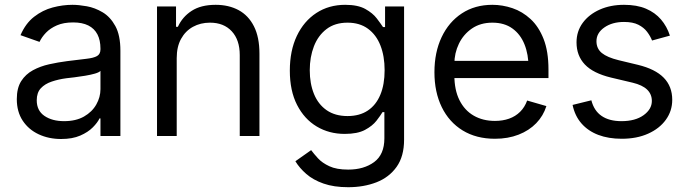

<svg xmlns="http://www.w3.org/2000/svg" viewBox="-20 -573 2902 809"><path d="M237.3 12.7Q185.5 12.7 143.1 -7.1Q100.6 -26.9 75.7 -64.5Q50.8 -102.1 50.8 -155.3Q50.8 -202.1 69.3 -231.2Q87.9 -260.3 118.9 -277.1Q149.9 -293.9 187.3 -302.2Q224.6 -310.5 262.7 -315.4Q312.5 -321.8 343.5 -325.2Q374.5 -328.6 388.9 -336.9Q403.3 -345.2 403.3 -365.2V-368.2Q403.3 -403.3 390.6 -428Q377.9 -452.6 352.3 -465.6Q326.7 -478.5 288.1 -478.5Q248 -478.5 220 -466.3Q191.9 -454.1 173.8 -435.3Q155.8 -416.5 146.5 -396.5L66.4 -424.8Q87.9 -474.6 123.8 -502.4Q159.7 -530.3 201.9 -541.5Q244.1 -552.7 285.2 -552.7Q311.5 -552.7 345.7 -546.6Q379.9 -540.5 412.4 -521.2Q444.8 -502 466.1 -463.1Q487.3 -424.3 487.3 -359.4V0H403.3V-74.2H399.4Q391.1 -56.6 371.1 -36.4Q351.1 -16.1 318.1 -1.7Q285.2 12.7 237.3 12.7ZM250 -62.5Q299.8 -62.5 334 -82Q368.2 -101.6 385.7 -132.6Q403.3 -163.6 403.3 -197.3V-274.4Q397.9 -268.1 380.1 -262.9Q362.3 -257.8 339.1 -253.9Q315.9 -250 293.9 -247.3Q272 -244.6 258.8 -243.2Q226.1 -238.8 197.8 -229.2Q169.4 -219.7 152.1 -201.2Q134.8 -182.6 134.8 -150.4Q134.8 -106.9 167.2 -84.7Q199.7 -62.5 250 -62.5Z M724.6 -328.1V0H641.6V-545.9H721.7V-460H729.5Q748.5 -502 787.6 -527.3Q826.7 -552.7 888.7 -552.7Q943.8 -552.7 985.4 -530.3Q1026.9 -507.8 1050 -462.2Q1073.2 -416.5 1073.2 -346.7V0H990.2V-340.8Q990.2 -404.8 956.5 -441.2Q922.9 -477.5 864.7 -477.5Q824.7 -477.5 793 -460Q761.2 -442.4 742.9 -409.2Q724.6 -376 724.6 -328.1Z M1447.3 215.8Q1386.7 215.8 1343 200.4Q1299.3 185.1 1270.5 159.9Q1241.7 134.8 1224.6 106.4L1291 59.6Q1302.2 74.7 1319.8 94Q1337.4 113.3 1367.7 127.4Q1397.9 141.6 1447.3 141.6Q1513.2 141.6 1556.4 109.9Q1599.6 78.1 1599.6 9.8V-100.6H1591.8Q1583 -85.9 1566.2 -64.2Q1549.3 -42.5 1517.8 -25.6Q1486.3 -8.8 1432.6 -8.8Q1366.7 -8.8 1314.5 -40Q1262.2 -71.3 1231.7 -130.9Q1201.2 -190.4 1201.2 -275.4Q1201.2 -359.4 1230.7 -421.6Q1260.3 -483.9 1313 -518.3Q1365.7 -552.7 1434.6 -552.7Q1487.8 -552.7 1519.3 -535.2Q1550.8 -517.6 1567.6 -495.4Q1584.5 -473.1 1593.8 -459H1602.5V-545.9H1682.6V15.6Q1682.6 85.9 1651.1 130.1Q1619.6 174.3 1566.2 195.1Q1512.7 215.8 1447.3 215.8ZM1444.3 -84Q1495.1 -84 1529.8 -107.2Q1564.5 -130.4 1582.5 -173.6Q1600.6 -216.8 1600.6 -277.3Q1600.6 -336.4 1583 -381.3Q1565.4 -426.3 1530.5 -451.9Q1495.6 -477.5 1444.3 -477.5Q1391.1 -477.5 1355.7 -450.4Q1320.3 -423.3 1302.7 -377.9Q1285.2 -332.5 1285.2 -277.3Q1285.2 -220.7 1303 -177Q1320.8 -133.3 1356.4 -108.6Q1392.1 -84 1444.3 -84Z M2065.4 11.7Q1986.8 11.7 1929.4 -23.4Q1872.1 -58.6 1841.3 -121.8Q1810.5 -185.1 1810.5 -268.6Q1810.5 -352.5 1840.8 -416.5Q1871.1 -480.5 1926 -516.6Q1981 -552.7 2054.7 -552.7Q2097.2 -552.7 2139.2 -538.6Q2181.2 -524.4 2215.6 -492.7Q2250 -460.9 2270.5 -408.7Q2291 -356.4 2291 -280.3V-244.1H1870.1V-316.4H2245.6L2207 -289.1Q2207 -343.8 2189.9 -386.2Q2172.9 -428.7 2138.9 -453.1Q2105 -477.5 2054.7 -477.5Q2004.4 -477.5 1968.5 -452.9Q1932.6 -428.2 1913.6 -388.7Q1894.5 -349.1 1894.5 -303.7V-255.9Q1894.5 -193.8 1916 -150.9Q1937.5 -107.9 1976.1 -85.7Q2014.6 -63.5 2065.4 -63.5Q2098.1 -63.5 2125 -73Q2151.9 -82.5 2171.4 -101.8Q2190.9 -121.1 2201.2 -149.4L2282.2 -126Q2269.5 -85 2239.5 -54Q2209.5 -22.9 2165 -5.6Q2120.6 11.7 2065.4 11.7Z M2802.7 -422.9 2727.5 -402.3Q2720.2 -420.9 2706.5 -439Q2692.9 -457 2669.7 -468.8Q2646.5 -480.5 2609.4 -480.5Q2559.6 -480.5 2526.4 -457.3Q2493.2 -434.1 2493.2 -399.4Q2493.2 -368.2 2515.9 -349.6Q2538.6 -331.1 2586.9 -319.3L2668 -299.8Q2740.7 -282.2 2776.6 -245.6Q2812.5 -209 2812.5 -152.3Q2812.5 -105.5 2785.6 -68.4Q2758.8 -31.2 2710.9 -9.8Q2663.1 11.7 2599.6 11.7Q2543.9 11.7 2501 -4.6Q2458 -21 2430.2 -52.7Q2402.3 -84.5 2392.6 -130.9L2471.7 -150.4Q2482.9 -106.4 2514.9 -84.5Q2546.9 -62.5 2598.6 -62.5Q2656.7 -62.5 2691.7 -87.6Q2726.6 -112.8 2726.6 -147.5Q2726.6 -176.3 2706.5 -195.6Q2686.5 -214.8 2645.5 -224.6L2554.7 -246.1Q2479.5 -264.2 2444.3 -301.3Q2409.2 -338.4 2409.2 -394.5Q2409.2 -440.9 2435.3 -476.6Q2461.4 -512.2 2506.8 -532.5Q2552.2 -552.7 2609.4 -552.7Q2663.6 -552.7 2701.9 -536.4Q2740.2 -520 2765.1 -491Q2790 -461.9 2802.7 -422.9Z"/></svg>

Font: Inter V
Style: 
Weight: 400
Designer: Rasmus Andersson
Foundry: rsms
Version: Version 4.000;git-a3f224843